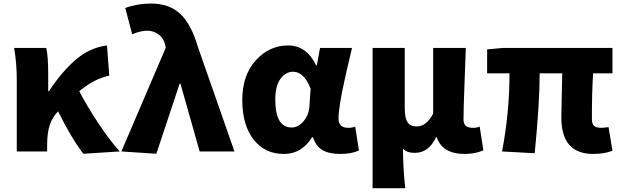

<svg xmlns="http://www.w3.org/2000/svg" viewBox="-20 -833 3414 1056"><path d="M299.8 -220.7Q267.6 -188.5 253.4 -145Q239.3 -101.6 239.3 -35.2V0H72.3V-391.6Q72.3 -486.3 57.6 -569.3H234.4Q245.1 -524.4 245.1 -426.8V-331.1H249Q320.3 -439.5 397.5 -505.4Q474.6 -571.3 568.4 -583L581.1 -417Q497.1 -399.4 416 -331.1Q460.9 -245.1 522.5 -152.8Q584 -60.5 638.7 0L438.5 12.7Q367.2 -81.1 299.8 -220.7Z M839.8 12.7 647.5 0 891.6 -570.3 888.7 -585Q880.9 -622.1 853 -643.1Q825.2 -664.1 790 -664.1Q752.9 -664.1 707 -644.5L668.9 -789.1Q734.4 -813.5 810.5 -813.5Q910.2 -813.5 970.7 -757.3Q1031.2 -701.2 1068.4 -575.2L1269.5 0H1078.1L972.7 -372.1H967.8Z M1541 13.7Q1436.5 13.7 1374.5 -65.9Q1312.5 -145.5 1312.5 -282.2Q1312.5 -418.9 1386.7 -501Q1460.9 -583 1564.5 -583Q1666 -583 1718.8 -473.6H1722.7L1740.2 -569.3H1916Q1913.1 -554.7 1902.8 -512.2Q1892.6 -469.7 1887.7 -448.7Q1882.8 -427.7 1874.5 -389.2Q1866.2 -350.6 1861.3 -326.7Q1856.4 -302.7 1851.6 -272.9Q1846.7 -243.2 1844.2 -220.7Q1841.8 -198.2 1841.8 -180.7Q1841.8 -129.9 1896.5 -129.9Q1916 -129.9 1933.6 -136.7L1954.1 -5.9Q1915 13.7 1852.5 13.7Q1790 13.7 1753.9 -7.3Q1717.8 -28.3 1701.2 -78.1H1696.3Q1639.6 13.7 1541 13.7ZM1584 -131.8Q1620.1 -131.8 1649.4 -166Q1678.7 -200.2 1681.6 -248L1688.5 -344.7Q1652.3 -438.5 1591.8 -438.5Q1551.8 -438.5 1522.9 -399.9Q1494.1 -361.3 1494.1 -285.2Q1494.1 -131.8 1584 -131.8Z M2029.3 202.1V-569.3H2206.1V-239.3Q2206.1 -182.6 2221.7 -160.2Q2237.3 -137.7 2272.5 -137.7Q2325.2 -137.7 2362.3 -208V-569.3H2542Q2541 -539.1 2535.2 -384.8Q2529.3 -230.5 2529.3 -177.7Q2529.3 -151.4 2542.5 -140.6Q2555.7 -129.9 2582 -129.9Q2601.6 -129.9 2618.2 -136.7L2638.7 -5.9Q2592.8 13.7 2536.1 13.7Q2412.1 13.7 2381.8 -79.1H2378.9Q2337.9 7.8 2261.7 7.8Q2217.8 7.8 2196.3 -14.6Q2197.3 101.6 2209 202.1Z M3242.2 13.7Q3067.4 13.7 3067.4 -186.5Q3067.4 -200.2 3069.3 -290Q3071.3 -379.9 3072.3 -429.7H2948.2Q2948.2 -267.6 2920.9 9.8L2741.2 0Q2782.2 -212.9 2782.2 -429.7H2659.2V-561.5L2746.1 -569.3H3348.6V-429.7H3242.2Q3235.4 -333 3235.4 -179.7Q3235.4 -151.4 3247.6 -140.6Q3259.8 -129.9 3287.1 -129.9Q3295.9 -129.9 3327.1 -133.8L3348.6 -3.9Q3303.7 13.7 3242.2 13.7Z"/></svg>

Font: Bpmf Zihi Sans Heavy
Style: Heavy
Weight: 900
Foundry: But Ko
Version: Version 1.320